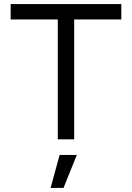

<svg xmlns="http://www.w3.org/2000/svg" viewBox="-20 -680 644 937"><path d="M572 -660V-585H342V0H262V-585H32V-660ZM355 76 290 237H227L271 76Z"/></svg>

Font: Elaine Sans
Style: Regular
Weight: 400
Designer: Wei Huang
Foundry: Wei Huang
Version: Version 2.001;December 24, 2019;FontCreator 12.0.0.2547 64-b